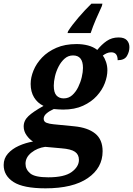

<svg xmlns="http://www.w3.org/2000/svg" viewBox="-78 -786 725 1046"><path d="M293 -616Q313 -648 349 -690Q385 -732 420 -766H480L477 -753Q461 -719 444.5 -680.5Q428 -642 416 -606H290ZM170 240Q49 240 -4.5 205.5Q-58 171 -58 113Q-58 77 -35 51Q-12 25 24.5 8.5Q61 -8 102 -15Q83 -26 67 -48.5Q51 -71 51 -97Q51 -129 77 -153.5Q103 -178 159 -209Q126 -225 107.5 -255.5Q89 -286 89 -329Q89 -364 104.5 -402Q120 -440 151 -472.5Q182 -505 229 -525.5Q276 -546 339 -546Q372 -546 401 -538.5Q430 -531 452 -514Q475 -543 503 -562.5Q531 -582 568 -582Q599 -582 613 -567Q627 -552 627 -529Q627 -504 613.5 -481Q600 -458 563 -458Q563 -501 528 -501Q515 -501 503.5 -496Q492 -491 482 -483Q493 -469 500 -447.5Q507 -426 507 -403Q507 -370 493 -333Q479 -296 449.5 -263.5Q420 -231 374.5 -210Q329 -189 266 -189Q257 -189 240 -190Q223 -191 215 -192Q192 -182 176 -168.5Q160 -155 160 -139Q160 -123 175.5 -117Q191 -111 214 -109L326 -98Q400 -91 440.5 -58.5Q481 -26 481 38Q481 129 400 184.5Q319 240 170 240ZM269 -250Q296 -250 315.5 -267.5Q335 -285 348 -311.5Q361 -338 367.5 -366Q374 -394 374 -416Q374 -484 320 -484Q294 -484 274.5 -467Q255 -450 241.5 -424Q228 -398 221.5 -370Q215 -342 215 -319Q215 -282 229.5 -266Q244 -250 269 -250ZM185 180Q273 180 312.5 151Q352 122 352 85Q352 56 330.5 41Q309 26 257 22L168 14Q125 20 93 45.5Q61 71 61 106Q61 137 86.5 158.5Q112 180 185 180Z"/></svg>

Font: Noto Serif
Style: Bold Italic
Weight: 700
Italic angle: -12°
Designer: Monotype Design Team
Foundry: Monotype Imaging Inc.
Version: Version 2.013